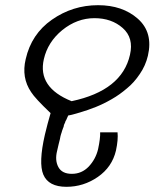

<svg xmlns="http://www.w3.org/2000/svg" viewBox="-20 -440 595 740"><path d="M149 -212Q124 -103 256 -50Q450 -91 481 -229Q496 -294 453 -332Q410 -370 344 -370Q277 -370 220 -324Q164 -278 149 -212ZM79 -212Q101 -309 180 -364Q260 -420 358 -420Q452 -420 511 -368Q571 -315 550 -225Q541 -187 519 -155Q497 -122 470 -100Q441 -75 411 -58Q380 -40 350 -28Q314 -14 296 -9Q287 -6 274.5 -2.5Q262 1 258 2Q255 3 251.5 3.5Q248 4 246 4.5Q244 5 243 5Q240 11 238 16Q235 24 233 26L232 28Q232 29 231.5 30.5Q231 32 230 34Q226 42 226 44Q226 48 223 54Q222 56 219 65Q219 66 217.5 70.5Q216 75 215 78Q213 84 211 96L206 116L200 142Q191 178 205 204Q219 230 257 230Q295 230 322 202Q349 173 358 135Q367 93 366 70H433Q436 98 427 140Q412 204 357 242Q302 280 236 280Q167 280 147 233Q128 188 153 79Q163 37 175 -4Q115 -61 100 -85Q62 -141 79 -212Z"/></svg>

Font: Miedinger
Style: Italic
Weight: 400
Italic angle: -13°
Version: Version 001.000